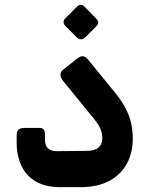

<svg xmlns="http://www.w3.org/2000/svg" viewBox="-20 -769 611 794"><path d="M230 5Q168 5 128 -18.5Q88 -42 68.5 -83.5Q49 -125 49 -177V-212Q49 -226 56.5 -233Q64 -240 82 -240H144Q155 -240 160.5 -233.5Q166 -227 166 -214V-190Q166 -167 178.5 -155.5Q191 -144 216 -144L335 -145Q372 -145 387.5 -159Q403 -173 403 -196Q403 -215 396.5 -233Q390 -251 370 -276L241 -434Q230 -448 230 -460Q230 -472 240 -480L298 -526Q312 -537 322.5 -536.5Q333 -536 344 -523L445 -399Q475 -364 493.5 -332Q512 -300 520.5 -267Q529 -234 529 -195Q529 -137 504.5 -92Q480 -47 433 -21.5Q386 4 317 5ZM330 -612Q324 -606 314.5 -606.5Q305 -607 299 -613L250 -662Q243 -669 243 -678Q243 -687 250 -693L299 -742Q305 -749 314 -749Q323 -749 329 -742L377 -693Q394 -676 379 -661Z"/></svg>

Font: Rubik SemiBold
Style: Italic
Weight: 600
Italic angle: -12°
Designer: Hubert and Fischer
Foundry: Hubert and Fischer
Version: Version 2.300;gftools[0.9.30]